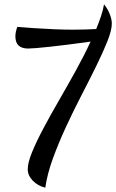

<svg xmlns="http://www.w3.org/2000/svg" viewBox="-20 -831 536 886"><path d="M60 -707Q94 -704 138.5 -701Q183 -698 230.5 -696Q278 -694 319 -694Q349 -694 376 -695Q403 -696 424 -697Q437 -729 446.5 -757.5Q456 -786 460 -811Q476 -792 486 -767Q496 -742 496 -722Q496 -692 476 -641.5Q456 -591 424.5 -527Q393 -463 356 -391.5Q319 -320 284.5 -245.5Q250 -171 224 -99.5Q198 -28 189 35Q155 27 131.5 3Q108 -21 108 -50Q108 -80 128 -129Q148 -178 180.5 -239Q213 -300 252 -367.5Q291 -435 329.5 -504.5Q368 -574 398 -639Q291 -624 212.5 -615.5Q134 -607 110 -607Q51 -607 51 -663Q51 -674 53.5 -685.5Q56 -697 60 -707Z"/></svg>

Font: Merienda Light
Style: Regular
Weight: 300
Designer: Eduardo Rodriguez Tunni
Foundry: Eduardo Rodriguez Tunni
Version: Version 2.001; ttfautohint (v1.8.4.7-5d5b)